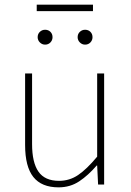

<svg xmlns="http://www.w3.org/2000/svg" viewBox="-20 -794 564 826"><path d="M232 12Q159 12 123.5 -32.5Q88 -77 88 -170V-478H118V-174Q118 -95 145.5 -55.5Q173 -16 234 -16Q279 -16 316 -41Q353 -66 398 -120V-478H428V0H402L398 -82H396Q360 -40 321 -14Q282 12 232 12ZM174 -602Q161 -602 151.5 -611.5Q142 -621 142 -634Q142 -648 151.5 -657Q161 -666 174 -666Q188 -666 197 -657Q206 -648 206 -634Q206 -621 197 -611.5Q188 -602 174 -602ZM138 -746V-774H380V-746ZM346 -602Q333 -602 323.5 -611.5Q314 -621 314 -634Q314 -648 323.5 -657Q333 -666 346 -666Q360 -666 369 -657Q378 -648 378 -634Q378 -621 369 -611.5Q360 -602 346 -602Z"/></svg>

Font: Source Sans 3 Variable
Style: Regular
Weight: 200
Designer: Paul D. Hunt
Foundry: Adobe Systems Incorporated
Version: Version 3.026